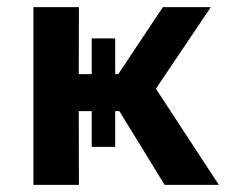

<svg xmlns="http://www.w3.org/2000/svg" viewBox="-20 -520 653 540"><path d="M443 0 281 -264 438 -500H573L418.5 -270.5L595.5 0ZM74 0V-500H202L201.5 -311.5H353V-207.5H201.5L202 0ZM238 -107V-412H304V-107Z"/></svg>

Font: Geologica Cursive Medium
Style: Regular
Weight: 500
Designer: Sindre Bremnes, Frode Helland
Foundry: Monokrom Skriftforlag AS
Version: Version 1.010;gftools[0.9.28]